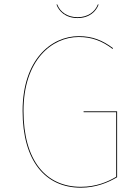

<svg xmlns="http://www.w3.org/2000/svg" viewBox="-20 -857 640 886"><path d="M337.9 -773.7C393.2 -773.7 424.2 -805.2 435.1 -836.2L431.6 -836.6C418.7 -802.6 385.8 -777.6 337.9 -777.6C289.9 -777.6 257 -802.6 244.1 -836.6L240.6 -836.2C251.5 -805.2 282.5 -773.7 337.9 -773.7ZM343.5 -690.1C216.8 -690.1 84.3 -582.1 84.3 -345C84.3 -113.6 189.9 9.1 353 9.1C422.5 9.1 479.1 -14.5 520.4 -39.2V-343.2H365.6L365.9 -339.3H516.3V-41.3C477.8 -18.1 423.5 5.1 353 5.1C191.2 5.1 88.4 -116.6 88.4 -345C88.4 -579.6 219 -686.2 343.5 -686.2C404.5 -686.2 452.3 -667.4 499.4 -631.3L501.6 -634.7C453.3 -671.1 406.2 -690.1 343.5 -690.1Z"/></svg>

Font: Fira Sans Four
Style: Regular
Weight: 100
Designer: Carrois Corporate & Edenspiekermann AG
Foundry: Carrois Corporate GbR & Edenspiekermann AG
Version: Version 4.203;PS 004.203;hotconv 1.0.88;makeotf.lib2.5.64775